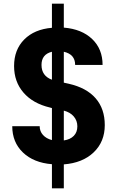

<svg xmlns="http://www.w3.org/2000/svg" viewBox="-20 -890 640 1050"><path d="M264 140V8Q164 0 105.5 -56Q47 -112 47 -200H197Q197 -172 215 -152Q233 -132 264 -124V-299L253 -302Q160 -324 108.5 -383.5Q57 -443 57 -529Q57 -618 112.5 -674Q168 -730 264 -738V-870H329V-739Q427 -731 484 -676.5Q541 -622 541 -535H391Q391 -593 329 -607V-438L356 -432Q453 -410 503 -352.5Q553 -295 553 -206Q553 -115 492.5 -57Q432 1 329 9V140ZM207 -535Q207 -475 264 -454V-607Q207 -593 207 -535ZM329 -122Q364 -127 383.5 -147Q403 -167 403 -199Q403 -230 383.5 -253Q364 -276 329 -285Z"/></svg>

Font: NKDuy Mono ExtraBold
Style: Regular
Weight: 800
Monospace: yes
Designer: NKDuy
Foundry: NKDuy
Version: Version 2.251; ttfautohint (v1.8.4.7-5d5b)